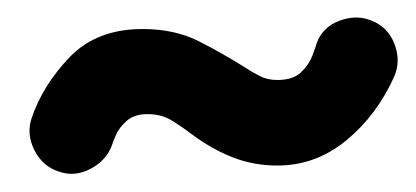

<svg xmlns="http://www.w3.org/2000/svg" viewBox="-20 -711 470 217"><path d="M46.4 -517.1Q28.3 -522.9 19 -541Q9.8 -559.1 15.6 -577.1Q28.3 -614.7 58.8 -646.5Q89.4 -678.2 141.1 -678.2Q177.7 -678.2 205.3 -664.1Q232.9 -649.9 255.4 -635.7Q265.1 -629.4 273.7 -625Q282.2 -620.6 293.5 -620.6Q311 -620.6 320.1 -629.2Q329.1 -637.7 333 -647.9Q336.9 -658.2 337.9 -662.1Q344.7 -680.7 364 -687.7Q383.3 -694.8 400.4 -687.5Q418.5 -680.2 425.8 -661.4Q433.1 -642.6 425.8 -625Q406.2 -581.1 371.6 -552.5Q336.9 -523.9 293.5 -523.9Q266.6 -523.9 242.9 -533.2Q219.2 -542.5 196.3 -559.6Q184.1 -568.8 173.1 -575.4Q162.1 -582 146.5 -582Q131.8 -582 123.3 -574.5Q114.7 -566.9 111.1 -558.6Q107.4 -550.3 106.9 -547.9Q100.6 -529.8 82.5 -520.3Q64.5 -510.7 46.4 -517.1Z"/></svg>

Font: Mikhak-FD Bold
Style: Regular
Weight: 700
Designer: Amin Abedi
Version: Version 3.3